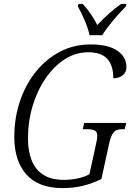

<svg xmlns="http://www.w3.org/2000/svg" viewBox="-20 -951 666 981"><path d="M299 10Q176 10 114.5 -60Q53 -130 53 -250Q53 -348 82 -434Q111 -520 163.5 -585Q216 -650 287 -687Q358 -724 443 -724Q533 -724 579.5 -692Q626 -660 626 -609Q626 -581 606.5 -566Q587 -551 559 -551Q559 -616 528.5 -650Q498 -684 431 -684Q367 -684 311.5 -648.5Q256 -613 213.5 -551.5Q171 -490 147 -410.5Q123 -331 123 -241Q123 -180 141.5 -132.5Q160 -85 200.5 -58.5Q241 -32 307 -32Q342 -32 377.5 -39.5Q413 -47 437 -61L470 -212Q477 -240 477 -257Q477 -279 462.5 -285Q448 -291 421 -291H403L410 -323H625L617 -291H607Q589 -291 576.5 -286.5Q564 -282 554 -265Q544 -248 536 -210L498 -36Q450 -13 403 -1.5Q356 10 299 10ZM438 -771Q430 -806 412.5 -847Q395 -888 378 -918L381 -931H403Q449 -880 477 -823Q502 -850 533.5 -878.5Q565 -907 599 -931H626L623 -918Q590 -885 557.5 -846Q525 -807 502 -771Z"/></svg>

Font: Noto Serif SemiCondensed Light
Style: Italic
Weight: 300
Width: 4
Italic angle: -12°
Designer: Monotype Design Team
Foundry: Monotype Imaging Inc.
Version: Version 2.013; ttfautohint (v1.8.4.7-5d5b)